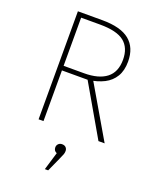

<svg xmlns="http://www.w3.org/2000/svg" viewBox="-170 -778 917 1139"><g transform="rotate(20 288.5 -208.5)"><path d="M274 -682Q391 -682 446.5 -636.5Q502 -591 502 -503Q502 -446 479 -408Q456 -370 415 -349Q374 -328 316 -320H144V-349H280Q372 -349 421 -387Q470 -425 470 -503Q470 -578 423.5 -615.5Q377 -653 270 -653H151V0H120V-682ZM343 -332 537 0H498L309 -327ZM302 91Q318 91 326.5 100Q335 109 335 122Q335 133 331.5 143Q328 153 318 174L316 179L277 265H256L290 152Q270 144 270 122Q270 109 279 100Q288 91 302 91Z"/></g></svg>

Font: Firava
Style: Regular
Weight: 400
Designer: Carrois Corporate & Edenspiekermann AG
Foundry: Greg Finn Gibson
Version: Version 5.000